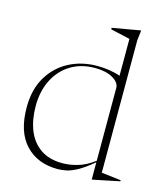

<svg xmlns="http://www.w3.org/2000/svg" viewBox="-113 -827 796 929"><g transform="rotate(15 285.0 -363.0)"><path d="M570 -11.5 438.5 15.5H434V-70.5Q391 -34.5 360 -17.2Q329 0 305.2 5Q281.5 10 261 10Q160 10 99.8 -53.8Q39.5 -117.5 39.5 -240.5Q39.5 -330 77 -393Q114.5 -456 177.8 -489Q241 -522 318.5 -522Q347.5 -522 378 -517.5Q408.5 -513 434 -504V-688.5L337 -710.5V-718L474.5 -742H478.5L472.5 -691.5V-28.5L570 -17ZM434 -443Q434 -469.5 400.2 -489.5Q366.5 -509.5 311 -509.5Q240 -509.5 188.2 -477.2Q136.5 -445 108.2 -388.2Q80 -331.5 80 -258Q80 -189.5 101.2 -136.5Q122.5 -83.5 166 -53.5Q209.5 -23.5 276 -23.5Q312.5 -23.5 352.2 -35Q392 -46.5 434 -78Z"/></g></svg>

Font: Newsreader 72pt ExtraLight
Style: Regular
Weight: 275
Designer: Hugues Gentile
Foundry: Production Type
Version: Version 1.003; ttfautohint (v1.8.3)